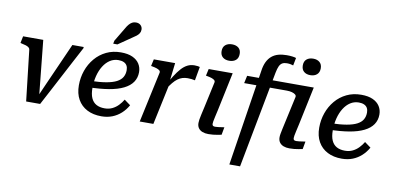

<svg xmlns="http://www.w3.org/2000/svg" viewBox="-90 -1108 3332 1623"><g transform="rotate(10 1576.0 -296.5)"><path d="M213 -538H40L28 -479L39 -476Q60 -472 75.5 -467Q91 -462 100.5 -454.5Q110 -447 111 -436L161 0H281Q316 -66 351 -132Q386 -198 420.5 -264Q455 -330 490 -396Q525 -462 560 -528V-538H463Q436 -477 409 -416.5Q382 -356 355 -295Q328 -234 301 -173.5Q274 -113 247 -51L264 -39Z M808 13Q737 13 685 -14Q633 -41 604.5 -91.5Q576 -142 576 -213Q576 -279 597 -339Q618 -399 658 -446.5Q698 -494 754 -521Q810 -548 879 -548Q939 -548 978.5 -530Q1018 -512 1038 -480.5Q1058 -449 1058 -409Q1058 -361 1033 -324Q1008 -287 957.5 -262Q907 -237 832.5 -224.5Q758 -212 659 -210L665 -266Q745 -268 800 -277.5Q855 -287 888.5 -304.5Q922 -322 937 -348Q952 -374 952 -408Q952 -431 943 -447Q934 -463 915.5 -471.5Q897 -480 870 -480Q830 -480 797.5 -459Q765 -438 741.5 -400.5Q718 -363 705.5 -314Q693 -265 693 -209Q693 -157 708 -123.5Q723 -90 752 -74Q781 -58 823 -58Q860 -58 889 -72Q918 -86 940.5 -109.5Q963 -133 979 -160L1032 -121Q1009 -80 976 -50Q943 -20 901 -3.5Q859 13 808 13ZM876 -752Q888 -774 900.5 -788.5Q913 -803 927 -811Q941 -819 960 -819Q986 -819 1001 -804Q1016 -789 1016 -767Q1016 -749 1007.5 -735.5Q999 -722 985 -711Q971 -700 952 -688L837 -609H801L806 -635Z M1136 0H1253L1332 -372L1326 -376L1345 -538H1162L1149 -479L1160 -477Q1183 -473 1199 -467.5Q1215 -462 1223.5 -454.5Q1232 -447 1230 -436ZM1556 -542Q1552 -544 1539.5 -546Q1527 -548 1510 -548Q1477 -548 1449.5 -534Q1422 -520 1397 -492Q1372 -464 1346.5 -423.5Q1321 -383 1292 -329L1307 -308Q1329 -343 1348.5 -366.5Q1368 -390 1387 -404Q1406 -418 1427 -424.5Q1448 -431 1472 -431Q1491 -431 1506 -429Q1521 -427 1535 -424Z M1627 -74Q1627 -88 1629.5 -104Q1632 -120 1638 -147Q1644 -174 1654 -218L1701 -435Q1703 -447 1694.5 -454.5Q1686 -462 1670 -467.5Q1654 -473 1631 -477L1620 -479L1633 -538H1839L1770 -210Q1762 -173 1756 -148Q1750 -123 1748 -109Q1746 -95 1746 -88Q1746 -77 1752 -72Q1758 -67 1771 -67Q1785 -67 1799 -69Q1813 -71 1826.5 -73Q1840 -75 1849 -76L1837 -10Q1822 -7 1804 -3.5Q1786 0 1766 2Q1746 4 1725 4Q1696 4 1674 -4.5Q1652 -13 1639.5 -30.5Q1627 -48 1627 -74ZM1714 -707Q1714 -742 1735.5 -760Q1757 -778 1792 -778Q1827 -778 1848 -760.5Q1869 -743 1869 -709Q1869 -673 1847.5 -655Q1826 -637 1791 -637Q1756 -637 1735 -655Q1714 -673 1714 -707Z M2037 226H1945L2074 -602Q2080 -646 2095.5 -678Q2111 -710 2135 -730Q2159 -750 2191 -759Q2223 -768 2263 -768Q2291 -768 2313 -765Q2335 -762 2344 -758L2331 -692Q2323 -695 2309 -698Q2295 -701 2276 -701Q2252 -701 2236.5 -692Q2221 -683 2211.5 -662.5Q2202 -642 2195 -606ZM2421 4Q2392 4 2370 -4.5Q2348 -13 2335.5 -30.5Q2323 -48 2323 -74Q2323 -88 2326 -104Q2329 -120 2334.5 -147Q2340 -174 2350 -218L2397 -433Q2399 -445 2389 -453.5Q2379 -462 2360 -467.5Q2341 -473 2315 -473H1949L1963 -538H2535L2466 -210Q2458 -173 2452 -148Q2446 -123 2444 -109Q2442 -95 2442 -88Q2442 -77 2448 -72Q2454 -67 2467 -67Q2481 -67 2495 -69Q2509 -71 2522.5 -73Q2536 -75 2545 -76L2533 -10Q2518 -7 2500 -3.5Q2482 0 2462 2Q2442 4 2421 4ZM2487 -636Q2453 -636 2432 -654Q2411 -672 2411 -707Q2411 -742 2432.5 -760Q2454 -778 2489 -778Q2523 -778 2544 -760Q2565 -742 2565 -708Q2565 -673 2543.5 -654.5Q2522 -636 2487 -636Z M2871 13Q2800 13 2748 -14Q2696 -41 2667.5 -91.5Q2639 -142 2639 -213Q2639 -279 2660 -339Q2681 -399 2721 -446.5Q2761 -494 2817 -521Q2873 -548 2942 -548Q3002 -548 3041.5 -530Q3081 -512 3101 -480.5Q3121 -449 3121 -409Q3121 -361 3096 -324Q3071 -287 3020.5 -262Q2970 -237 2895.5 -224.5Q2821 -212 2722 -210L2728 -266Q2808 -268 2863 -277.5Q2918 -287 2951.5 -304.5Q2985 -322 3000 -348Q3015 -374 3015 -408Q3015 -431 3006 -447Q2997 -463 2978.5 -471.5Q2960 -480 2933 -480Q2893 -480 2860.5 -459Q2828 -438 2804.5 -400.5Q2781 -363 2768.5 -314Q2756 -265 2756 -209Q2756 -157 2771 -123.5Q2786 -90 2815 -74Q2844 -58 2886 -58Q2923 -58 2952 -72Q2981 -86 3003.5 -109.5Q3026 -133 3042 -160L3095 -121Q3072 -80 3039 -50Q3006 -20 2964 -3.5Q2922 13 2871 13Z"/></g></svg>

Font: Roboto Serif 20pt Medium
Style: Italic
Weight: 500
Italic angle: -10°
Version: Version 1.008